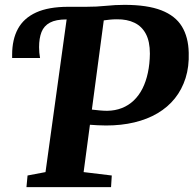

<svg xmlns="http://www.w3.org/2000/svg" viewBox="-20 -771 798 791"><path d="M89 0 93.5 -48 167.5 -62 254.5 -691 243.5 -712 261 -743H335Q378.5 -743 416.8 -747Q455 -751 493 -751Q587 -751 644.8 -728.5Q702.5 -706 729.2 -662.2Q756 -618.5 757.5 -554Q759.5 -496.5 744.5 -449.2Q729.5 -402 700.5 -365.8Q671.5 -329.5 629.2 -304.5Q587 -279.5 533.5 -266.8Q480 -254 417 -254Q402.5 -254 382.2 -255Q362 -256 350.5 -257L324.5 -62L440.5 -48L437.5 0ZM421.5 -314.5Q454.5 -315 482 -325.8Q509.5 -336.5 531 -357Q552.5 -377.5 567 -406.2Q581.5 -435 589.2 -471.2Q597 -507.5 597.5 -550Q597.5 -600 581 -631.2Q564.5 -662.5 534 -677.2Q503.5 -692 461.5 -691.5Q446 -691.5 431.8 -690Q417.5 -688.5 407.5 -687L358.5 -319.5Q375.5 -317.5 391.8 -316Q408 -314.5 421.5 -314.5ZM30 -532Q30 -536 30 -539Q30 -542 30 -545.5Q30 -608.5 54 -652.5Q78 -696.5 129.2 -719.8Q180.5 -743 261 -743L254 -691Q210.5 -691 185.8 -677.8Q161 -664.5 151 -639Q141 -613.5 141 -576.5Q141 -565.5 142 -554Q143 -542.5 145 -532Z"/></svg>

Font: Merriweather 20pt ExtraBold
Style: Italic
Weight: 800
Italic angle: -7.8°
Version: Version 2.101